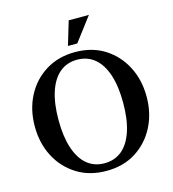

<svg xmlns="http://www.w3.org/2000/svg" viewBox="-126 -968 986 1093"><g transform="rotate(-15 366.5 -422.0)"><path d="M367 20Q268 20 193.5 -26.5Q119 -73 78 -152Q37 -231 37 -330Q37 -429 78 -508Q119 -587 193.5 -633.5Q268 -680 367 -680Q467 -680 540.5 -633.5Q614 -587 655 -508Q696 -429 696 -330Q696 -231 655 -152Q614 -73 540.5 -26.5Q467 20 367 20ZM367 -25Q428 -25 470.5 -60.5Q513 -96 535.5 -164.5Q558 -233 558 -330Q558 -428 535.5 -496Q513 -564 470.5 -599.5Q428 -635 367 -635Q307 -635 264.5 -599.5Q222 -564 199.5 -496Q177 -428 177 -330Q177 -233 199.5 -164.5Q222 -96 264.5 -60.5Q307 -25 367 -25ZM338 -724 380 -864H499L393 -724Z"/></g></svg>

Font: El Messiri
Style: Regular
Weight: 400
Designer: Mohamed Gaber
Foundry: Kief Type Foundry
Version: Version 2.020